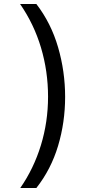

<svg xmlns="http://www.w3.org/2000/svg" viewBox="-20 -812 459 967"><path d="M82 135Q150 37 186 -80.5Q222 -198 222 -325Q222 -453 186.5 -572Q151 -691 81 -792H163Q237 -696 272.5 -574Q308 -452 308 -324Q308 -196 272.5 -77.5Q237 41 163 135Z"/></svg>

Font: lsinhala25
Style: Book
Weight: 400
Designer: Jelle Bosma - Monotype Design Team
Foundry: Monotype Imaging Inc.
Version: Version 2.003